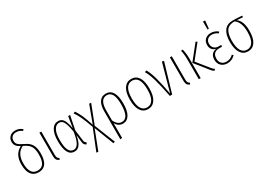

<svg xmlns="http://www.w3.org/2000/svg" viewBox="20 -1768 4194 2990"><g transform="rotate(-30 2117.0 -272.5)"><path d="M248 -488.8Q304.2 -462.9 337.6 -431.2Q371.1 -399.4 387.9 -350.8Q404.8 -302.2 404.8 -231Q404.8 9.8 231 9.8Q147.5 9.8 101.3 -50Q55.2 -109.9 55.2 -231.9Q55.2 -415.5 191.9 -483.9Q143.1 -509.3 121.1 -538.8Q99.1 -568.4 99.1 -611.8Q99.1 -666.5 136.2 -702.6Q173.3 -738.8 234.9 -738.8Q272 -738.8 301 -727.3Q330.1 -715.8 359.9 -692.9L341.8 -669.9Q314 -690.4 290.3 -699.2Q266.6 -708 234.9 -708Q187.5 -708 160.6 -681.9Q133.8 -655.8 133.8 -610.8Q133.8 -570.3 157 -545.2Q180.2 -520 248 -488.8ZM231 -21Q300.8 -21 335.4 -70.8Q370.1 -120.6 370.1 -231Q370.1 -329.1 337.9 -380.9Q305.7 -432.6 219.2 -471.2Q90.8 -411.1 90.8 -231.9Q90.8 -21 231 -21Z M581.1 -520V-102.1Q581.1 -68.4 589.8 -51Q598.6 -33.7 620.1 -22.9L608.9 4.9Q575.2 -8.8 561 -32.5Q546.9 -56.2 546.9 -101.1V-520Z M885.7 -530.8Q923.8 -530.8 950.4 -512.7Q977.1 -494.6 997.8 -447.8Q1018.6 -400.9 1031.7 -320.8L1064 -520H1098.6L1048.8 -270L1073.7 -75.2Q1078.1 -34.7 1107.9 -25.9L1094.7 4.9Q1048.8 -8.3 1043 -63L1027.8 -201.2Q1010.3 -91.8 972.9 -41Q935.5 9.8 877 9.8Q729 9.8 729 -263.2Q729 -388.7 770.5 -459.7Q812 -530.8 885.7 -530.8ZM886.7 -501Q832 -501 797.9 -440.7Q763.7 -380.4 763.7 -263.2Q763.7 -134.8 793.2 -77.9Q822.8 -21 877.9 -21Q901.9 -21 921.1 -32.5Q940.4 -43.9 958.7 -71Q977.1 -98.1 991.5 -147.5Q1005.9 -196.8 1016.6 -268.1Q1002 -358.9 983.9 -409.7Q965.8 -460.4 943.1 -480.7Q920.4 -501 886.7 -501Z M1346.7 -182.1 1494.6 189 1462.9 198.2 1327.6 -151.9 1192.9 196.8 1159.7 192.9 1311 -183.1Q1261.2 -322.8 1228.5 -392.3Q1195.8 -461.9 1157.7 -515.1L1189.9 -527.8Q1227.5 -470.7 1257.6 -405Q1287.6 -339.4 1328.6 -211.9L1443.8 -523.9L1478 -520Z M1744.1 -530.8Q1824.7 -530.8 1866 -463.1Q1907.2 -395.5 1907.2 -264.2Q1907.2 -126.5 1864.5 -58.3Q1821.8 9.8 1747.6 9.8Q1668 9.8 1621.6 -69.8V193.8L1587.4 200.2V-305.2Q1587.4 -411.1 1627 -470.9Q1666.5 -530.8 1744.1 -530.8ZM1745.6 -21Q1870.6 -21 1870.6 -264.2Q1870.6 -385.7 1839.6 -443.4Q1808.6 -501 1745.6 -501Q1683.6 -501 1652.6 -450Q1621.6 -398.9 1621.6 -300.8V-119.1Q1668.9 -21 1745.6 -21Z M2200.2 -530.8Q2283.7 -530.8 2329.6 -463.6Q2375.5 -396.5 2375.5 -262.2Q2375.5 -128.9 2328.6 -59.6Q2281.7 9.8 2199.2 9.8Q2116.2 9.8 2069.8 -59.3Q2023.4 -128.4 2023.4 -258.8Q2023.4 -391.6 2070.8 -461.2Q2118.2 -530.8 2200.2 -530.8ZM2200.2 -500Q2133.3 -500 2096.2 -440.7Q2059.1 -381.3 2059.1 -258.8Q2059.1 -139.2 2095.5 -80.1Q2131.8 -21 2199.2 -21Q2266.6 -21 2303.5 -80.6Q2340.3 -140.1 2340.3 -262.2Q2340.3 -500 2200.2 -500Z M2474.1 -525.9Q2548.8 -404.3 2614.3 -28.8L2752.9 -525.9L2787.1 -518.1L2634.3 0H2592.3Q2551.3 -212.4 2515.4 -332.8Q2479.5 -453.1 2440.9 -515.1Z M2927.2 -520V-102.1Q2927.2 -68.4 2936 -51Q2944.8 -33.7 2966.3 -22.9L2955.1 4.9Q2921.4 -8.8 2907.2 -32.5Q2893.1 -56.2 2893.1 -101.1V-520Z M3388.2 -516.1 3191.9 -271 3364.3 -56.2Q3378.4 -38.6 3388.2 -30.5Q3397.9 -22.5 3410.2 -19L3399.9 7.8Q3382.3 4.9 3369.6 -4.9Q3356.9 -14.6 3339.8 -36.1L3152.8 -270L3360.8 -530.8ZM3126 -525.9Q3147 -443.8 3147 -355V0H3112.8V-354Q3112.8 -448.7 3095.2 -521Z M3618.2 -745.1 3655.8 -743.2 3642.1 -602.1H3618.2ZM3630.9 -530.8Q3702.1 -530.8 3758.8 -484.9L3742.2 -460.9Q3689.9 -500 3632.8 -500Q3582.5 -500 3554.2 -471.7Q3525.9 -443.4 3525.9 -395Q3525.9 -348.6 3555.7 -318.4Q3585.4 -288.1 3634.8 -288.1H3683.1L3678.7 -257.8H3631.8Q3570.3 -257.8 3540 -228.3Q3509.8 -198.7 3509.8 -138.2Q3509.8 -82.5 3541 -51.8Q3572.3 -21 3627 -21Q3666.5 -21 3693.6 -33.9Q3720.7 -46.9 3750 -73.2L3770 -53.2Q3708.5 9.8 3627 9.8Q3559.6 9.8 3516.8 -30Q3474.1 -69.8 3474.1 -139.2Q3474.1 -200.7 3503.7 -234.1Q3533.2 -267.6 3583 -273.9Q3490.7 -300.3 3490.7 -395Q3490.7 -457.5 3530 -494.1Q3569.3 -530.8 3630.9 -530.8Z M4192.4 -520V-492.2L4083.5 -500Q4173.8 -436.5 4173.8 -262.2Q4173.8 -128.4 4127.2 -59.3Q4080.6 9.8 3997.6 9.8Q3914.6 9.8 3868.2 -59.1Q3821.8 -127.9 3821.8 -258.8Q3821.8 -389.2 3872.3 -458.5Q3922.9 -527.8 4026.4 -527.8Q4088.9 -527.8 4192.4 -520ZM4138.7 -262.2Q4138.7 -439 4043.5 -502H4042.5Q3943.8 -502.4 3900.6 -443.1Q3857.4 -383.8 3857.4 -258.8Q3857.4 -139.2 3893.8 -80.1Q3930.2 -21 3997.6 -21Q4064.9 -21 4101.8 -80.6Q4138.7 -140.1 4138.7 -262.2Z"/></g></svg>

Font: Fira Sans Compressed UltraLight
Style: Regular
Weight: 200
Width: 1
Designer: Carrois Corporate & Edenspiekermann AG
Foundry: Carrois Corporate GbR & Edenspiekermann AG
Version: Version 4.203;PS 004.203;hotconv 1.0.88;makeotf.lib2.5.64775